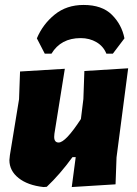

<svg xmlns="http://www.w3.org/2000/svg" viewBox="-20 -752 554 776"><path d="M161 -535 129 -597Q153 -654 201 -693Q249 -732 318 -732Q392 -732 432 -692.5Q472 -653 483 -597L436 -535H410Q398 -565 370 -581.5Q342 -598 306 -598Q226 -598 188 -535ZM242 -474 200 -212 199 -199Q199 -176 217 -176Q245 -176 307 -271L317 -352L321 -465L498 -476L451 -116L447 -7L270 4L286 -117H273Q222 -47 169 3L156 4Q92 -3 55 -32.5Q18 -62 18 -105L20 -125L57 -351L61 -463Z"/></svg>

Font: Alegreya Sans SC Black
Style: Italic
Weight: 900
Italic angle: -7°
Designer: Juan Pablo del Peral
Foundry: Huerta Tipografica
Version: Version 2.007